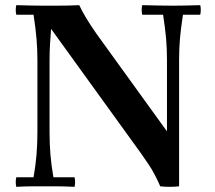

<svg xmlns="http://www.w3.org/2000/svg" viewBox="-20 -722 832 744"><path d="M601 0Q590 -25 579 -46Q568 -67 554.5 -87Q541 -107 524 -131L178 -610L148 -700Q170 -700 196 -700Q222 -700 246 -700.5Q270 -701 287 -702Q299 -677 314 -652Q329 -627 354 -591L627 -213L674 0Q656 2 637.5 2Q619 2 601 0ZM43 2Q39 -17 43 -35H110Q118 -80 121.5 -122.5Q125 -165 125 -210V-490Q125 -531 121.5 -572Q118 -613 110 -665H43Q39 -684 43 -702Q78 -701 104 -700.5Q130 -700 148 -700L178 -610Q176 -584 174 -553.5Q172 -523 172 -490V-210Q172 -165 175.5 -122.5Q179 -80 187 -35H269Q273 -17 269 2Q231 0 199 0Q167 0 148 0Q130 0 104 0Q78 0 43 2ZM674 0 627 -213V-490Q627 -535 623.5 -574Q620 -613 612 -665H531Q527 -684 531 -702Q569 -701 601 -700.5Q633 -700 652 -700Q669 -700 695.5 -700.5Q722 -701 756 -702Q760 -684 756 -665H689Q681 -613 677.5 -574Q674 -535 674 -490Z"/></svg>

Font: Poltawski Nowy Medium
Style: Regular
Weight: 500
Version: Version 1.001;gftools[0.9.25]